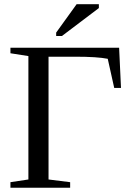

<svg xmlns="http://www.w3.org/2000/svg" viewBox="-20 -878 618 898"><path d="M308.1 0H28.8V-25.9L112.8 -38.6V-615.7L28.8 -628.9V-654.8H537.1L545.9 -466.8H514.2L483.9 -603Q435.1 -612.8 331.1 -612.8H207V-38.6L308.1 -25.9ZM242.7 -709.5V-725.6L338.4 -858.4H442.4V-840.3L269.5 -709.5Z"/></svg>

Font: Times New Roman
Style: Regular
Weight: 400
Designer: Steve Matteson
Foundry: Ascender Corporation
Version: Version 2.00.3